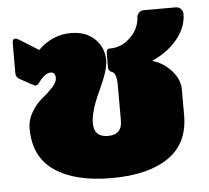

<svg xmlns="http://www.w3.org/2000/svg" viewBox="-46 -616 742 681"><g transform="rotate(-5 325.0 -275.5)"><path d="M16.7 -383.3V-491.7Q16.7 -505.8 27.5 -505.8Q32.5 -505.8 41.7 -500L108.3 -458.3Q158.3 -508.3 225 -508.3Q278.3 -508.3 310 -477.5Q341.7 -446.7 341.7 -400Q341.7 -366.7 308.3 -295.8Q275 -225 275 -183.3Q275 -133.3 325 -133.3Q375 -133.3 375 -183.3V-308.3Q375 -353.3 358.3 -358.3Q345.8 -361.7 345.8 -375V-425Q345.8 -441.7 358.3 -441.7Q393.3 -441.7 419.2 -461.7Q445 -481.7 455 -503.8Q465 -525.8 465 -541.7Q465 -551.7 472.5 -559.2Q480 -566.7 490 -566.7H604.2Q614.2 -566.7 621.7 -559.2Q629.2 -551.7 629.2 -541.7Q629.2 -495 595.4 -452.9Q561.7 -410.8 504.2 -385Q545 -372.5 572.5 -341.2Q600 -310 600 -275V-183.3Q600 -82.5 527.5 -32.9Q455 16.7 325 16.7Q195 16.7 122.5 -32.9Q50 -82.5 50 -183.3Q50 -215 67.1 -242.9Q84.2 -270.8 104.2 -286.7Q124.2 -302.5 141.2 -320.8Q158.3 -339.2 158.3 -354.2Q158.3 -375 141.7 -375Q121.7 -375 100 -345.8Q91.7 -333.3 83.3 -333.3L66.7 -341.7L29.2 -362.5Q16.7 -370 16.7 -383.3Z"/></g></svg>

Font: BoonTook Mon
Style: Regular
Weight: 400
Designer: Sungsit Sawaiwan
Foundry: FontUni
Version: Version 3.0